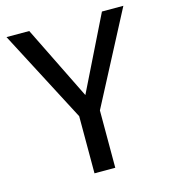

<svg xmlns="http://www.w3.org/2000/svg" viewBox="-104 -773 759 857"><g transform="rotate(-15 275.0 -344.5)"><path d="M323 -265V0H227V-264L5 -689H110L278 -348L446 -689H545Z"/></g></svg>

Font: Fira Sans
Style: Regular
Weight: 400
Designer: bBox Type GmbH & Carrois Corporate GbR & Edenspiekermann AG
Foundry: bBox Type GmbH & Carrois Corporate GbR & Edenspiekermann AG
Version: Version 4.301